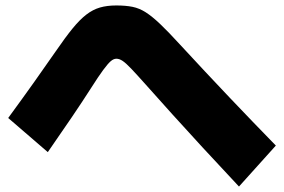

<svg xmlns="http://www.w3.org/2000/svg" viewBox="-20 -685 1040 703"><path d="M855 -2Q780 -82 721 -146Q662 -210 611.5 -266Q561 -322 513 -376Q480 -413 460.5 -433.5Q441 -454 429 -462Q417 -470 406 -470Q396 -470 385.5 -461Q375 -452 358 -429Q341 -406 313 -362Q281 -312 243 -256Q205 -200 155 -128L10 -253Q62 -324 105 -384.5Q148 -445 184 -497Q219 -548 245.5 -580.5Q272 -613 296 -631.5Q320 -650 346 -657.5Q372 -665 406 -665Q440 -665 465 -660Q490 -655 513.5 -640Q537 -625 566.5 -597Q596 -569 638 -523Q734 -419 820 -328.5Q906 -238 990 -152Z"/></svg>

Font: M PLUS 2 Black
Style: Regular
Weight: 900
Designer: Coji Morishita
Foundry: UNDERFOREST DESIGN
Version: Version 1.001